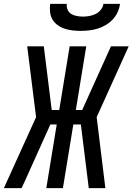

<svg xmlns="http://www.w3.org/2000/svg" viewBox="-39 -975 687 995"><path d="M-19 0 148 -368 102 -735H188L229 -405H268L322 -735H408L354 -405H387L536 -735H628L462 -368L507 0H421L380 -330H341L287 0H201L255 -330H222L91 -39L73 0ZM379 -815Q357 -815 336 -817.5Q315 -820 295.5 -826.5Q276 -833 259.5 -845Q243 -857 233 -874Q223 -891 220.5 -912Q218 -933 221 -955H307Q305 -939 311.5 -924.5Q318 -910 330.5 -902.5Q343 -895 359 -892Q375 -889 391 -889Q407 -889 424 -892Q441 -895 456.5 -902.5Q472 -910 483.5 -924.5Q495 -939 497 -955H583Q580 -933 570.5 -912Q561 -891 545 -874Q529 -857 508.5 -845Q488 -833 466.5 -826.5Q445 -820 423 -817.5Q401 -815 379 -815Z"/></svg>

Font: Iosevka Md Ex Obl
Style: Regular
Weight: 500
Width: 7
Italic angle: -9°
Monospace: yes
Designer: Belleve Invis
Foundry: Belleve Invis
Version: Version 32.5.0; ttfautohint (v1.8.4)